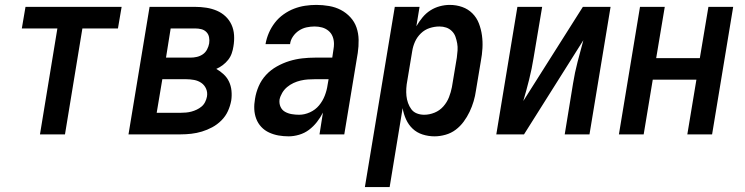

<svg xmlns="http://www.w3.org/2000/svg" viewBox="-20 -548 3040 783"><path d="M143 0 214 -432H69L84 -520H476L461 -432H316L245 0Z M504 0 590 -520H776Q799 -520 821.5 -516.5Q844 -513 864 -504.5Q884 -496 899.5 -481.5Q915 -467 924 -447.5Q933 -428 934.5 -405Q936 -382 932 -359Q930 -345 925 -330.5Q920 -316 910.5 -304Q901 -292 888.5 -282.5Q876 -273 862 -267Q878 -258 892 -245Q906 -232 914 -215Q922 -198 924 -178Q926 -158 923 -138Q919 -116 909.5 -95Q900 -74 883 -57Q866 -40 845.5 -29Q825 -18 803.5 -11.5Q782 -5 760 -2.5Q738 0 716 0ZM657 -313H757Q770 -313 783 -316Q796 -319 807 -326.5Q818 -334 824.5 -346.5Q831 -359 833 -371Q835 -384 832.5 -396.5Q830 -409 821.5 -417.5Q813 -426 801 -429Q789 -432 776 -432H676ZM619 -88H716Q727 -88 738.5 -89Q750 -90 761 -93Q772 -96 782.5 -101Q793 -106 802 -113.5Q811 -121 816.5 -132Q822 -143 824 -154Q827 -171 820.5 -186Q814 -201 801 -210Q788 -219 771.5 -222Q755 -225 738 -225H642Z M1157 8Q1136 8 1116 4.5Q1096 1 1077.5 -7.5Q1059 -16 1045.5 -30.5Q1032 -45 1025 -63.5Q1018 -82 1017 -102.5Q1016 -123 1020 -145Q1024 -171 1035 -196.5Q1046 -222 1065 -242.5Q1084 -263 1109 -277Q1134 -291 1160 -299Q1186 -307 1212.5 -310Q1239 -313 1265 -313H1335L1340 -347Q1341 -352 1341.5 -358Q1342 -364 1342 -369Q1342 -385 1336.5 -399Q1331 -413 1319.5 -422.5Q1308 -432 1293.5 -436Q1279 -440 1263 -440Q1247 -440 1230.5 -436.5Q1214 -433 1199.5 -423.5Q1185 -414 1175 -399.5Q1165 -385 1163 -369V-368H1063V-369Q1067 -392 1076.5 -414Q1086 -436 1101 -455.5Q1116 -475 1136.5 -489.5Q1157 -504 1179 -512.5Q1201 -521 1224 -524.5Q1247 -528 1270 -528Q1296 -528 1322 -523.5Q1348 -519 1370 -507.5Q1392 -496 1409 -477.5Q1426 -459 1434 -435.5Q1442 -412 1442.5 -385.5Q1443 -359 1439 -332L1384 0H1283L1297 -89Q1287 -69 1272.5 -50.5Q1258 -32 1240 -18.5Q1222 -5 1200 1.5Q1178 8 1157 8ZM1200 -80Q1222 -80 1244 -90Q1266 -100 1281 -118Q1296 -136 1304.5 -158Q1313 -180 1316 -202L1320 -225H1265Q1250 -225 1235.5 -224Q1221 -223 1206 -219.5Q1191 -216 1177 -209.5Q1163 -203 1151 -193Q1139 -183 1131 -169.5Q1123 -156 1120 -142Q1118 -126 1124 -112.5Q1130 -99 1142.5 -92Q1155 -85 1170 -82.5Q1185 -80 1200 -80Z M1468 215 1590 -520H1691L1678 -441Q1689 -460 1703 -477Q1717 -494 1735 -505.5Q1753 -517 1773.5 -522.5Q1794 -528 1814 -528Q1841 -528 1865 -519.5Q1889 -511 1906.5 -493.5Q1924 -476 1933 -452.5Q1942 -429 1945.5 -403.5Q1949 -378 1947.5 -351.5Q1946 -325 1941 -299L1921 -179Q1918 -157 1911.5 -135Q1905 -113 1895 -92Q1885 -71 1871 -52Q1857 -33 1838.5 -19Q1820 -5 1797 1.5Q1774 8 1752 8Q1727 8 1703.5 0.5Q1680 -7 1663 -23Q1646 -39 1636 -61Q1626 -83 1622 -107L1569 215ZM1710 -80Q1731 -80 1752 -88.5Q1773 -97 1788 -114Q1803 -131 1811 -151.5Q1819 -172 1823 -193L1843 -313Q1845 -328 1846 -342.5Q1847 -357 1844.5 -371Q1842 -385 1837.5 -398Q1833 -411 1823 -421Q1813 -431 1800 -435.5Q1787 -440 1772 -440Q1752 -440 1732 -433.5Q1712 -427 1696.5 -412Q1681 -397 1672.5 -378Q1664 -359 1661 -339L1641 -219Q1638 -204 1637 -188Q1636 -172 1637.5 -157Q1639 -142 1644 -128Q1649 -114 1657.5 -102.5Q1666 -91 1680 -85.5Q1694 -80 1710 -80Z M2004 0 2090 -520H2191L2156 -312Q2149 -268 2138 -224Q2127 -180 2114 -136L2357 -520H2470L2384 0H2283L2317 -208Q2324 -252 2335.5 -296Q2347 -340 2359 -384L2117 0Z M2504 0 2590 -520H2691L2656 -311H2834L2869 -520H2970L2884 0H2783L2820 -223H2642L2605 0Z"/></svg>

Font: Iosevka Semibold Oblique
Style: Regular
Weight: 600
Italic angle: -9°
Monospace: yes
Designer: Belleve Invis
Foundry: Belleve Invis
Version: Version 32.5.0; ttfautohint (v1.8.4)